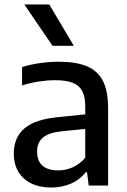

<svg xmlns="http://www.w3.org/2000/svg" viewBox="-20 -828 568 857"><path d="M462.5 -346.5V0H376L368.5 -59H362.5Q337 -26 297 -8.5Q257 9 209.5 9Q157.5 9 119.8 -9.2Q82 -27.5 61.8 -61.8Q41.5 -96 41.5 -142Q41.5 -216 91 -256.5Q140.5 -297 247.5 -306L360.5 -317.5V-352Q360.5 -397.5 346.2 -423Q332 -448.5 302.8 -459.2Q273.5 -470 225.5 -470Q192 -470 153.2 -464.2Q114.5 -458.5 78.5 -446.5V-528.5Q113.5 -540 157.5 -546.2Q201.5 -552.5 241.5 -552.5Q318 -552.5 366.2 -533Q414.5 -513.5 438.5 -468.5Q462.5 -423.5 462.5 -346.5ZM360.5 -124V-252.5L256 -242Q198 -236 171.8 -214Q145.5 -192 145.5 -152Q145.5 -110.5 169.2 -89Q193 -67.5 239.5 -67.5Q273 -67.5 304.5 -81.2Q336 -95 360.5 -124ZM214.5 -623.5 88.5 -808H200L309.5 -623.5Z"/></svg>

Font: Encode Sans Medium
Style: Regular
Weight: 500
Designer: Multiple Designers
Foundry: Impallari Type
Version: Version 2.000